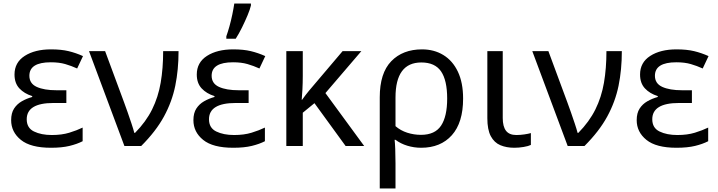

<svg xmlns="http://www.w3.org/2000/svg" viewBox="-20 -825 4058 1085"><path d="M355 -315V-243H282Q131 -243 131 -151Q131 -102 172 -82Q213 -62 273 -62Q329 -62 371.5 -75Q414 -88 447 -104V-27Q416 -11 373 -0.5Q330 10 268 10Q153 10 98 -34.5Q43 -79 43 -146Q43 -186 59.5 -211.5Q76 -237 103 -252.5Q130 -268 162 -277V-282Q117 -296 89.5 -325.5Q62 -355 62 -404Q62 -472 119.5 -509Q177 -546 268 -546Q326 -546 367.5 -536Q409 -526 449 -508L416 -438Q383 -453 348.5 -463Q314 -473 267 -473Q146 -473 146 -397Q146 -353 187.5 -334Q229 -315 299 -315Z M483 -536H574L681 -247Q690 -223 701.5 -190Q713 -157 723.5 -125.5Q734 -94 739 -74H743Q805 -137 839.5 -206.5Q874 -276 888 -357.5Q902 -439 902 -536H989Q989 -431 970.5 -340.5Q952 -250 906.5 -166.5Q861 -83 778 0H683Z M1385 -315V-243H1312Q1161 -243 1161 -151Q1161 -102 1202 -82Q1243 -62 1303 -62Q1359 -62 1401.5 -75Q1444 -88 1477 -104V-27Q1446 -11 1403 -0.5Q1360 10 1298 10Q1183 10 1128 -34.5Q1073 -79 1073 -146Q1073 -186 1089.5 -211.5Q1106 -237 1133 -252.5Q1160 -268 1192 -277V-282Q1147 -296 1119.5 -325.5Q1092 -355 1092 -404Q1092 -472 1149.5 -509Q1207 -546 1298 -546Q1356 -546 1397.5 -536Q1439 -526 1479 -508L1446 -438Q1413 -453 1378.5 -463Q1344 -473 1297 -473Q1176 -473 1176 -397Q1176 -353 1217.5 -334Q1259 -315 1329 -315ZM1259 -606V-620Q1268 -645 1277 -677.5Q1286 -710 1293 -744Q1300 -778 1304 -805H1398V-794Q1393 -772 1379 -738.5Q1365 -705 1347.5 -669.5Q1330 -634 1312 -606Z M2022 -536 1819 -299 2038 0H1933L1757 -242L1691 -188V0H1598V-536H1691V-397Q1691 -357 1689 -319Q1687 -281 1685 -261H1687Q1696 -274 1706.5 -287.5Q1717 -301 1726 -312L1916 -536Z M2597 -268Q2597 -132 2533.5 -61Q2470 10 2360 10Q2320 10 2282 -1.5Q2244 -13 2215 -35H2210Q2212 -19 2213.5 17Q2215 53 2215 98V240H2126V-275Q2126 -412 2191 -479Q2256 -546 2365 -546Q2433 -546 2485.5 -514Q2538 -482 2567.5 -420Q2597 -358 2597 -268ZM2361 -472Q2215 -472 2215 -274V-112Q2244 -87 2281.5 -75Q2319 -63 2359 -63Q2438 -63 2472.5 -115Q2507 -167 2507 -268Q2507 -371 2472.5 -421.5Q2438 -472 2361 -472Z M2821 -536V-158Q2821 -110 2839.5 -86Q2858 -62 2898 -62Q2920 -62 2943.5 -65.5Q2967 -69 2980 -73V-6Q2966 1 2939 5.5Q2912 10 2886 10Q2842 10 2807.5 -4.5Q2773 -19 2753.5 -55.5Q2734 -92 2734 -157V-536Z M2988 -536H3079L3186 -247Q3195 -223 3206.5 -190Q3218 -157 3228.5 -125.5Q3239 -94 3244 -74H3248Q3310 -137 3344.5 -206.5Q3379 -276 3393 -357.5Q3407 -439 3407 -536H3494Q3494 -431 3475.5 -340.5Q3457 -250 3411.5 -166.5Q3366 -83 3283 0H3188Z M3890 -315V-243H3817Q3666 -243 3666 -151Q3666 -102 3707 -82Q3748 -62 3808 -62Q3864 -62 3906.5 -75Q3949 -88 3982 -104V-27Q3951 -11 3908 -0.5Q3865 10 3803 10Q3688 10 3633 -34.5Q3578 -79 3578 -146Q3578 -186 3594.5 -211.5Q3611 -237 3638 -252.5Q3665 -268 3697 -277V-282Q3652 -296 3624.5 -325.5Q3597 -355 3597 -404Q3597 -472 3654.5 -509Q3712 -546 3803 -546Q3861 -546 3902.5 -536Q3944 -526 3984 -508L3951 -438Q3918 -453 3883.5 -463Q3849 -473 3802 -473Q3681 -473 3681 -397Q3681 -353 3722.5 -334Q3764 -315 3834 -315Z"/></svg>

Font: Noto Sans IKEA
Style: Regular
Weight: 400
Designer: Monotype Design Team
Foundry: Monotype Imaging Inc.
Version: Version 2.001